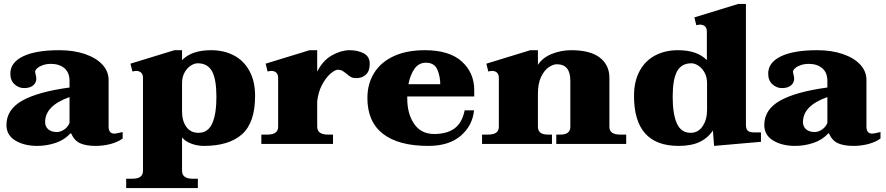

<svg xmlns="http://www.w3.org/2000/svg" viewBox="-20 -737 4536 983"><path d="M13 -97Q13 -176 93.5 -221.5Q174 -267 336 -289V-322Q336 -366 309.5 -388Q283 -410 241 -410Q218 -410 199.5 -403.5Q181 -397 170.5 -387.5Q160 -378 160 -370Q160 -365 163 -353.5Q166 -342 166 -335Q166 -314 150 -300Q134 -286 103 -286Q76 -286 54.5 -305.5Q33 -325 33 -360Q33 -417 98 -448.5Q163 -480 284 -480Q357 -480 414.5 -460.5Q472 -441 504 -406.5Q536 -372 536 -328V-89Q536 -53 565 -53Q574 -53 587.5 -56.5Q601 -60 608 -61V-28Q584 -10 547 0Q510 10 469 10Q422 10 391.5 -3Q361 -16 344 -54H340Q311 -21 265 -5.5Q219 10 171 10Q104 10 58.5 -17.5Q13 -45 13 -97ZM336 -107V-240Q211 -196 211 -112Q211 -89 227 -75Q243 -61 271 -61Q289 -61 307.5 -73Q326 -85 336 -107Z M626 178H658Q712 178 712 138V-337Q712 -357 702 -365.5Q692 -374 677 -374Q672 -374 658 -371L648 -411L873 -480H912V-429Q961 -480 1061 -480Q1126 -480 1177 -453.5Q1228 -427 1257 -374Q1286 -321 1286 -246Q1286 -109 1219 -49.5Q1152 10 1024 10Q990 10 959.5 -1.5Q929 -13 912 -33V137Q912 178 966 178H993V226H626ZM1088 -241Q1088 -331 1065.5 -372Q1043 -413 992 -413Q975 -413 956 -400.5Q937 -388 924.5 -365Q912 -342 912 -311V-166Q912 -118 934 -87.5Q956 -57 996 -57Q1045 -57 1066.5 -105Q1088 -153 1088 -241Z M1873 -410Q1873 -374 1854 -355.5Q1835 -337 1804 -337Q1787 -337 1777 -342.5Q1767 -348 1753 -360Q1741 -370 1732 -375Q1723 -380 1710 -380Q1695 -380 1671.5 -359.5Q1648 -339 1628.5 -302Q1609 -265 1604 -218V-89Q1604 -48 1658 -48H1685V0H1318V-48H1350Q1404 -48 1404 -88V-337Q1404 -357 1394 -365.5Q1384 -374 1369 -374Q1364 -374 1350 -371L1340 -411L1565 -480H1604V-370Q1633 -428 1680 -454Q1727 -480 1770 -480Q1811 -480 1842 -464Q1873 -448 1873 -410Z M2065 -243V-234Q2065 -154 2100.5 -102.5Q2136 -51 2203 -51Q2268 -51 2307 -79.5Q2346 -108 2359 -172H2407Q2399 -93 2338.5 -41.5Q2278 10 2173 10Q2020 10 1940.5 -52Q1861 -114 1861 -235Q1861 -308 1895.5 -363.5Q1930 -419 1996 -449.5Q2062 -480 2155 -480Q2280 -480 2344 -422.5Q2408 -365 2408 -275V-243ZM2071 -306H2234Q2234 -346 2219 -381Q2204 -416 2160 -416Q2125 -416 2103 -386Q2081 -356 2071 -306Z M3186 -48V0H2828V-48H2850Q2900 -48 2900 -88V-324Q2900 -408 2831 -408Q2812 -408 2789.5 -393Q2767 -378 2750.5 -344Q2734 -310 2734 -256V-88Q2734 -48 2784 -48H2806V0H2448V-48H2480Q2534 -48 2534 -88V-337Q2534 -357 2524 -365.5Q2514 -374 2499 -374Q2494 -374 2480 -371L2470 -411L2695 -480H2734V-405Q2759 -443 2806.5 -461.5Q2854 -480 2904 -480Q3002 -480 3051 -442Q3100 -404 3100 -339V-88Q3100 -48 3154 -48Z M3226 -246Q3226 -321 3255 -374Q3284 -427 3335 -453.5Q3386 -480 3451 -480Q3550 -480 3599 -429V-574Q3599 -594 3589 -602.5Q3579 -611 3564 -611Q3559 -611 3545 -608L3535 -648L3760 -717H3799V-98Q3799 -77 3808 -68Q3817 -59 3844 -59H3876V-11L3636 10L3630 -69Q3604 -30 3561.5 -10Q3519 10 3454 10Q3226 10 3226 -246ZM3600 -174V-311Q3600 -342 3587.5 -365Q3575 -388 3556 -400.5Q3537 -413 3520 -413Q3469 -413 3446.5 -372Q3424 -331 3424 -241Q3424 -153 3445.5 -105Q3467 -57 3516 -57Q3555 -57 3577.5 -91Q3600 -125 3600 -174Z M3893 -97Q3893 -176 3973.5 -221.5Q4054 -267 4216 -289V-322Q4216 -366 4189.5 -388Q4163 -410 4121 -410Q4098 -410 4079.5 -403.5Q4061 -397 4050.5 -387.5Q4040 -378 4040 -370Q4040 -365 4043 -353.5Q4046 -342 4046 -335Q4046 -314 4030 -300Q4014 -286 3983 -286Q3956 -286 3934.5 -305.5Q3913 -325 3913 -360Q3913 -417 3978 -448.5Q4043 -480 4164 -480Q4237 -480 4294.5 -460.5Q4352 -441 4384 -406.5Q4416 -372 4416 -328V-89Q4416 -53 4445 -53Q4454 -53 4467.5 -56.5Q4481 -60 4488 -61V-28Q4464 -10 4427 0Q4390 10 4349 10Q4302 10 4271.5 -3Q4241 -16 4224 -54H4220Q4191 -21 4145 -5.5Q4099 10 4051 10Q3984 10 3938.5 -17.5Q3893 -45 3893 -97ZM4216 -107V-240Q4091 -196 4091 -112Q4091 -89 4107 -75Q4123 -61 4151 -61Q4169 -61 4187.5 -73Q4206 -85 4216 -107Z"/></svg>

Font: Taviraj Black
Style: Regular
Weight: 900
Designer: Katatrad Team
Foundry: CadsonDemak
Version: Version 1.001